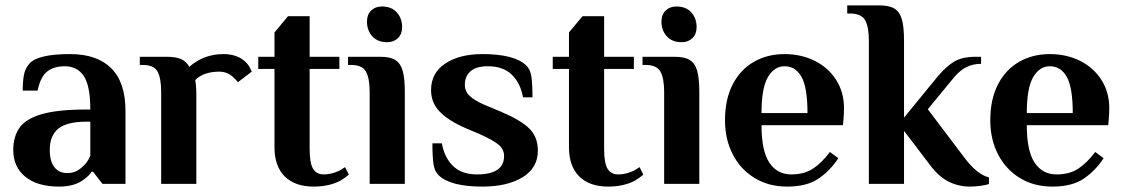

<svg xmlns="http://www.w3.org/2000/svg" viewBox="-20 -680 4154 710"><path d="M29 -125Q29 -175 52.5 -208Q76 -241 135 -258Q194 -275 299 -275H314Q314 -362 290 -398.5Q266 -435 219 -435Q180 -435 155 -416Q130 -397 119 -345H64Q64 -379 68.5 -403Q73 -427 89 -445Q120 -480 239 -480Q339 -480 391.5 -427.5Q444 -375 444 -270V0H359L324 -45H319Q310 -31 291 -17Q257 10 199 10Q118 10 73.5 -26.5Q29 -63 29 -125ZM294 -72Q307 -86 314 -105V-230H299Q228 -230 196 -204.5Q164 -179 164 -125Q164 -84 181 -62Q198 -40 229 -40Q250 -40 265 -48.5Q280 -57 294 -72Z M911 -415 860 -376Q853 -385 842 -395Q820 -415 791 -415Q733 -415 702 -384L704 -369Q706 -351 706 -336V0H576V-340Q576 -391 562.5 -415.5Q549 -440 507 -440H497V-470H596Q630 -470 649.5 -461.5Q669 -453 680 -433Q734 -480 806 -480Q849 -480 877 -460Q895 -447 903 -431.5Q911 -416 911 -415Z M995 -136V-425H935V-470H995V-560L1045 -620H1125V-470H1235V-425H1125V-130Q1125 -76 1138 -55.5Q1151 -35 1177 -35Q1205 -35 1233 -48Q1244 -54 1256 -62L1270 -34Q1257 -23 1239 -12Q1197 10 1140 10Q1071 10 1033 -27.5Q995 -65 995 -136Z M1337 -600Q1337 -626 1352.5 -641Q1368 -656 1392 -656Q1428 -656 1447.5 -634Q1467 -612 1467 -580Q1467 -554 1451.5 -539Q1436 -524 1412 -524Q1376 -524 1356.5 -546Q1337 -568 1337 -600ZM1347 -340Q1347 -391 1333 -415.5Q1319 -440 1277 -440H1267V-470H1387Q1423 -470 1442 -458Q1461 -446 1469 -418.5Q1477 -391 1477 -340V0H1347Z M1603 -31Q1587 -46 1583 -73.5Q1579 -101 1579 -150H1614Q1623 -98 1655 -66.5Q1687 -35 1744 -35Q1844 -35 1844 -103Q1844 -129 1822.5 -146Q1801 -163 1754 -184L1702 -206Q1638 -234 1606 -267Q1574 -300 1574 -347Q1574 -410 1626.5 -445Q1679 -480 1764 -480Q1881 -480 1925 -439Q1941 -424 1945 -397Q1949 -370 1949 -320H1914Q1905 -372 1873 -403.5Q1841 -435 1784 -435Q1741 -435 1720 -416.5Q1699 -398 1699 -367Q1699 -342 1716.5 -325.5Q1734 -309 1770 -293L1830 -268Q1904 -237 1936.5 -205.5Q1969 -174 1969 -123Q1969 -59 1912.5 -24.5Q1856 10 1764 10Q1647 10 1603 -31Z M2084 -136V-425H2024V-470H2084V-560L2134 -620H2214V-470H2324V-425H2214V-130Q2214 -76 2227 -55.5Q2240 -35 2266 -35Q2294 -35 2322 -48Q2333 -54 2345 -62L2359 -34Q2346 -23 2328 -12Q2286 10 2229 10Q2160 10 2122 -27.5Q2084 -65 2084 -136Z M2426 -600Q2426 -626 2441.5 -641Q2457 -656 2481 -656Q2517 -656 2536.5 -634Q2556 -612 2556 -580Q2556 -554 2540.5 -539Q2525 -524 2501 -524Q2465 -524 2445.5 -546Q2426 -568 2426 -600ZM2436 -340Q2436 -391 2422 -415.5Q2408 -440 2366 -440H2356V-470H2476Q2512 -470 2531 -458Q2550 -446 2558 -418.5Q2566 -391 2566 -340V0H2436Z M2661 -235Q2661 -313 2689.5 -368Q2718 -423 2768 -451.5Q2818 -480 2881 -480Q2943 -480 2993 -455Q3043 -430 3072 -384.5Q3101 -339 3101 -280Q3101 -261 3099 -237L3097 -217H2796Q2796 -122 2825 -78.5Q2854 -35 2906 -35Q2954 -35 2986.5 -56.5Q3019 -78 3049 -118L3080 -95Q3051 -50 3007.5 -20Q2964 10 2891 10Q2822 10 2770 -22Q2718 -54 2689.5 -109.5Q2661 -165 2661 -235ZM2966 -262Q2966 -356 2944 -395.5Q2922 -435 2881 -435Q2843 -435 2819.5 -394.5Q2796 -354 2796 -262Z M3419 -70 3323 -196V0H3193V-530Q3193 -581 3179 -605.5Q3165 -630 3123 -630H3113V-660H3233Q3269 -660 3288 -648Q3307 -636 3315 -608.5Q3323 -581 3323 -530V-245L3444 -393Q3478 -434 3508 -452Q3538 -470 3588 -470H3608V-444Q3578 -444 3554 -432Q3530 -420 3508 -394L3411 -276L3544 -100Q3592 -35 3637 -24V0Q3629 4 3607.5 7Q3586 10 3568 10Q3524 10 3487.5 -8.5Q3451 -27 3419 -70Z M3642 -235Q3642 -313 3670.5 -368Q3699 -423 3749 -451.5Q3799 -480 3862 -480Q3924 -480 3974 -455Q4024 -430 4053 -384.5Q4082 -339 4082 -280Q4082 -261 4080 -237L4078 -217H3777Q3777 -122 3806 -78.5Q3835 -35 3887 -35Q3935 -35 3967.5 -56.5Q4000 -78 4030 -118L4061 -95Q4032 -50 3988.5 -20Q3945 10 3872 10Q3803 10 3751 -22Q3699 -54 3670.5 -109.5Q3642 -165 3642 -235ZM3947 -262Q3947 -356 3925 -395.5Q3903 -435 3862 -435Q3824 -435 3800.5 -394.5Q3777 -354 3777 -262Z"/></svg>

Font: Philosopher
Style: Bold
Weight: 700
Designer: Jovanny Lemonad
Foundry: Jovanny Lemonad
Version: Version 2.000